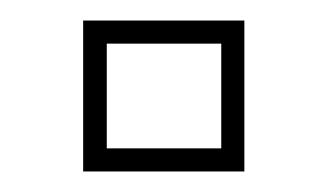

<svg xmlns="http://www.w3.org/2000/svg" viewBox="-20 -167 319 187"><path d="M61 0V-147H218V0ZM84 -22.5H195.5V-124.5H84Z"/></svg>

Font: Tourney Expanded ExtraLight
Style: Regular
Weight: 200
Width: 7
Designer: Tyler Finck
Foundry: Etcetera Type Co
Version: Version 1.010; ttfautohint (v1.8.3)